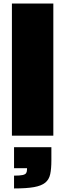

<svg xmlns="http://www.w3.org/2000/svg" viewBox="-20 -763 367 1080"><path d="M47 0V-743H280V0ZM59 297V225Q92 225 107.5 221.5Q123 218 127.5 210Q132 202 132 189V183H59V65H269V140Q269 186 262.5 216.5Q256 247 234.5 264.5Q213 282 171.5 289.5Q130 297 59 297Z"/></svg>

Font: Saira SemiExpanded Black
Style: Regular
Weight: 900
Width: 6
Designer: Hector Gatti with collaboration of the Omnibus-Type team
Foundry: Omnibus-Type
Version: Version 1.101